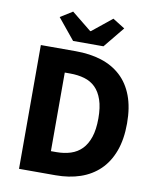

<svg xmlns="http://www.w3.org/2000/svg" viewBox="-92 -924 820 996"><g transform="rotate(10 317.5 -426.0)"><path d="M77 0V-652H261Q336 -652 396 -633Q456 -614 499 -574.5Q542 -535 565 -474Q588 -413 588 -329Q588 -245 565 -183Q542 -121 500 -80.5Q458 -40 399.5 -20Q341 0 269 0ZM224 -119H252Q294 -119 328 -130Q362 -141 386 -165.5Q410 -190 423.5 -230Q437 -270 437 -329Q437 -387 423.5 -426.5Q410 -466 386 -489.5Q362 -513 328 -523Q294 -533 252 -533H224ZM238 -702 148 -812 212 -852 316 -768H320L424 -852L488 -812L398 -702Z"/></g></svg>

Font: TT Toshiba Sans
Style: Bold
Weight: 700
Designer: Paul D. Hunt
Foundry: Toshiba Corporation
Version: Version 2.020;PS 2.000;hotconv 1.0.86;makeotf.lib2.5.63406